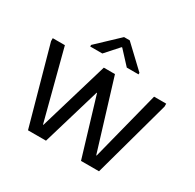

<svg xmlns="http://www.w3.org/2000/svg" viewBox="-129 -710 863 850"><g transform="rotate(30 302.0 -285.0)"><path d="M204 0 292 -296H294L383 0H475L583 -393V-408H521L431 -55H429L321 -408H264L159 -55H157L65 -408H3V-393L112 0ZM165 -459H227L287 -526H290L352 -459H412V-467L303 -570H274L165 -467Z"/></g></svg>

Font: OSH Darker Grotesque Medium
Style: Regular
Weight: 500
Designer: Gabriel Lam
Foundry: TypeRant
Version: Version 1.000;Glyphs 3.1.1 (3148)